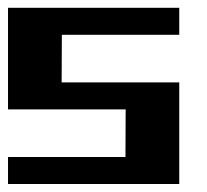

<svg xmlns="http://www.w3.org/2000/svg" viewBox="-20 -459 516 479"><path d="M0 -439.5H427.2V-372.1H134.3L133.8 -253.4H427.2V0H0V-67.4H293L293.5 -186H0Z"/></svg>

Font: Aqlam Corner
Style: Regular
Weight: 400
Designer: Developer/ Husham Jawad
Version: Version 1.00;December 29, 2020;FontCreator 13.0.0.2683 32-bi